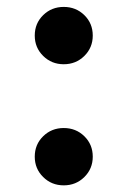

<svg xmlns="http://www.w3.org/2000/svg" viewBox="-20 -540 377 569"><path d="M168.9 9.3Q132.8 9.3 107.9 -15.4Q83 -40 83 -75.7Q83 -111.8 107.9 -136.2Q132.8 -160.6 168.9 -160.6Q205.1 -160.6 230 -136.2Q254.9 -111.8 254.9 -75.7Q254.9 -40 230 -15.4Q205.1 9.3 168.9 9.3ZM168.9 -349.6Q132.8 -349.6 107.9 -374.3Q83 -398.9 83 -434.6Q83 -470.7 107.9 -495.1Q132.8 -519.5 168.9 -519.5Q205.1 -519.5 230 -495.1Q254.9 -470.7 254.9 -434.6Q254.9 -398.9 230 -374.3Q205.1 -349.6 168.9 -349.6Z"/></svg>

Font: Konkhmer Sleokchher
Style: Regular
Weight: 400
Designer: Suon May Sophanith
Version: Version 1.000; ttfautohint (v1.8.4.7-5d5b);gftools[0.9.23]